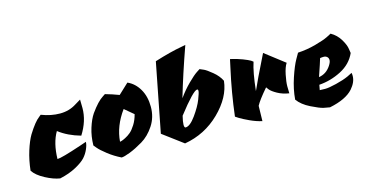

<svg xmlns="http://www.w3.org/2000/svg" viewBox="-65 -835 2212 1157"><g transform="rotate(-15 1040.5 -256.5)"><path d="M398 -376 433 -397Q434 -379 434 -344Q434 -264 384 -185Q305 -207 249 -250Q211 -185 209 -86Q235 -86 360 -128L401 -142Q401 -124 389.5 -97.5Q378 -71 359 -50Q340 -29 297 -5.5Q254 18 195 31Q155 25 105 -1.5Q55 -28 34 -60Q41 -125 58.5 -180.5Q76 -236 96 -270Q139 -339 168 -360L180 -370Q239 -347 296 -347Q353 -347 398 -376Z M585 5Q542 -16 505.5 -44.5Q469 -73 454 -91L439 -109Q440 -166 455.5 -215.5Q471 -265 492 -296Q537 -359 571 -380L586 -390Q629 -378 671 -362L735 -422Q780 -402 807 -355.5Q834 -309 834 -244.5Q834 -180 800.5 -129Q767 -78 721.5 -51Q676 -24 638.5 -9.5Q601 5 585 5ZM728 -227 672 -274Q607 -185 600 -89Q604 -90 610.5 -91.5Q617 -93 635 -102Q653 -111 669 -124.5Q685 -138 702 -165Q719 -192 728 -227Z M850 -72 934 -502Q1036 -534 1106 -546L1131 -551Q1071 -382 1031 -245Q1063 -290 1099.5 -326Q1136 -362 1156 -375L1176 -388Q1186 -384 1201.5 -377Q1217 -370 1250.5 -342.5Q1284 -315 1300 -282Q1289 -181 1196.5 -90.5Q1104 0 976 22ZM1130 -273Q1106 -273 1005 -143Q996 -107 996 -89Q996 -71 1004 -70Q1032 -70 1068.5 -121Q1105 -172 1120.5 -212Q1136 -252 1136 -262.5Q1136 -273 1130 -273Z M1693 -289Q1678 -266 1669 -222Q1660 -178 1660 -151Q1660 -124 1661 -107Q1621 -113 1589.5 -130.5Q1558 -148 1546 -163L1535 -178Q1479 -113 1463 -82Q1461 -22 1461 13Q1425 5 1387 -12.5Q1349 -30 1328 -43L1308 -56Q1325 -201 1358 -348L1369 -399Q1410 -390 1443.5 -377Q1477 -364 1490 -356L1502 -347Q1482 -287 1470 -172Q1494 -228 1571 -383Z M1843 -78Q1854 -77 1877 -77Q1900 -77 1947 -88.5Q1994 -100 2025 -114L2055 -129Q2057 -119 2057 -110Q2057 -71 2023 -32Q1979 17 1876 38Q1861 36 1837.5 31Q1814 26 1762.5 0.5Q1711 -25 1685 -61Q1690 -125 1712.5 -192.5Q1735 -260 1755 -295L1775 -330Q1831 -333 1886 -348Q1941 -363 1967 -376L1994 -390Q2031 -369 2052.5 -333Q2074 -297 2077 -272L2081 -246Q2053 -183 1987 -149Q1921 -115 1849 -110Q1846 -97 1843 -78ZM1934 -205Q1947 -225 1947 -238Q1947 -251 1938.5 -258.5Q1930 -266 1918 -266Q1906 -266 1895 -264Q1888 -239 1859 -155Q1906 -162 1934 -205Z"/></g></svg>

Font: Ceviche One
Style: Regular
Weight: 400
Version: Version 1.002